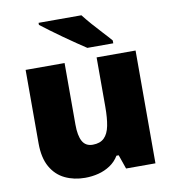

<svg xmlns="http://www.w3.org/2000/svg" viewBox="-85 -841 841 927"><g transform="rotate(-10 335.0 -378.0)"><path d="M604 -553V0H460L436 -69H425Q408 -41 381.5 -23.5Q355 -6 323.5 2Q292 10 258 10Q204 10 160 -11Q116 -32 90.5 -77Q65 -122 65 -193V-553H256V-251Q256 -197 271.5 -169Q287 -141 322 -141Q358 -141 378 -160.5Q398 -180 405.5 -218Q413 -256 413 -311V-553ZM376 -766Q393 -744 416.5 -717Q440 -690 464 -664.5Q488 -639 504 -620V-606H377Q357 -619 328.5 -638.5Q300 -658 269.5 -679.5Q239 -701 211.5 -721.5Q184 -742 166 -756V-766Z"/></g></svg>

Font: Noto Sans Hebrew Thin Black
Style: Regular
Weight: 900
Version: Version 3.001